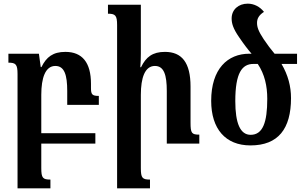

<svg xmlns="http://www.w3.org/2000/svg" viewBox="-20 -786 1660 1051"><path d="M206 134V0H502V-57H206V-267C206 -359 228 -425 283 -425C333 -425 348 -375 348 -288V-212H521V-261C484 -261 478 -269 478 -305V-327C478 -444 430 -502 338 -502C270 -502 234 -474 207 -419H203L193 -492H26V-443C66 -443 76 -434 76 -381V245H256V197C214 197 206 188 206 134Z M1071 -49C1029 -49 1023 -57 1023 -115V-312C1023 -444 975 -502 883 -502C815 -502 779 -474 752 -418H748C750 -442 751 -467 751 -492V-760H571V-711C611 -711 621 -702 621 -649V245H801V197C759 197 751 188 751 134V-267C751 -360 773 -425 828 -425C878 -425 893 -375 893 -288V0H1071Z M1351 10C1503 10 1573 -81 1573 -249C1573 -313 1557 -375 1521 -436H1606V-492H1483C1465 -513 1443 -542 1423 -572C1394 -616 1387 -638 1387 -661C1387 -684 1397 -703 1425 -721C1403 -749 1371 -766 1336 -766C1286 -766 1248 -734 1248 -685C1248 -659 1255 -631 1289 -582C1314 -545 1337 -515 1357 -492H1345C1226 -492 1136 -409 1136 -234C1136 -81 1214 10 1351 10ZM1352 -48C1295 -48 1268 -111 1268 -233C1268 -387 1305 -436 1367 -436H1391C1429 -379 1443 -315 1443 -245C1443 -117 1419 -48 1352 -48Z"/></svg>

Font: Noto Serif Armenian Condensed
Style: Bold
Weight: 700
Width: 3
Designer: Monotype Design Team
Foundry: Monotype Imaging Inc.
Version: Version 2.008